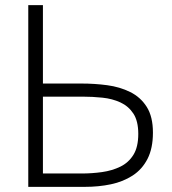

<svg xmlns="http://www.w3.org/2000/svg" viewBox="-20 -727 669 747"><path d="M90 0V-707H147V-402H297Q348 -402 397 -395.5Q446 -389 486.5 -369Q527 -349 551 -311Q575 -273 575 -211Q575 -150 554 -109Q533 -68 496 -44Q459 -20 411.5 -10Q364 0 310 0ZM147 -52H298Q338 -52 377 -57.5Q416 -63 448 -78.5Q480 -94 499 -124.5Q518 -155 518 -206Q518 -256 499 -285Q480 -314 448.5 -328.5Q417 -343 378.5 -347Q340 -351 301 -351H147Z"/></svg>

Font: Onest ExtraLight
Style: Regular
Weight: 250
Designer: Dmitri Voloshin, Andrey Kudryavtsev
Foundry: Dmitri Voloshin, Andrey Kudryavtsev
Version: Version 1.000;gftools[0.9.33]